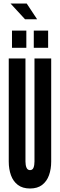

<svg xmlns="http://www.w3.org/2000/svg" viewBox="-20 -1069 342 1097"><path d="M151.5 8Q109 8 82 -12.5Q55 -33 42.5 -68Q30 -103 30 -146V-735H125.5V-146Q125.5 -125 131.5 -111Q137.5 -97 151.5 -97Q166 -97 171.5 -111Q177 -125 177 -146V-735H272.5V-146Q272.5 -103 260 -68Q247.5 -33 220.8 -12.5Q194 8 151.5 8ZM173 -796V-894H255V-796ZM48.5 -796V-894H130.5V-796ZM192 -959H123L40 -1049H132.5Z"/></svg>

Font: League Gothic SemiCondensed
Style: Regular
Weight: 400
Width: 4
Designer: The League of Moveable Type
Version: Version 2.001